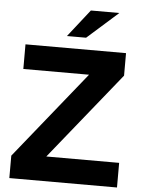

<svg xmlns="http://www.w3.org/2000/svg" viewBox="-60 -948 733 994"><g transform="rotate(5 306.5 -450.5)"><path d="M26.5 -116.5 391 -569H49.5V-697H572V-580L207.5 -128H586V0H26.5ZM371.5 -901H519.5L359 -758.5H259.5Z"/></g></svg>

Font: HK Grotesk ExtraBold
Style: Regular
Weight: 800
Designer: Alfredo Marco Pradil
Foundry: Hanken Design Co.
Version: Version 3.001